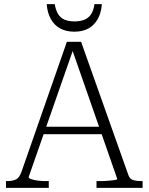

<svg xmlns="http://www.w3.org/2000/svg" viewBox="-20 -913 722 933"><path d="M180 -297H489V-261H177ZM324 -691 337 -676 119 -52Q119 -47 131.5 -42.5Q144 -38 163 -35.5Q182 -33 201 -33H217V0H9V-33H14Q41 -33 57.5 -41Q74 -49 84 -77L305 -710H374L604 -62Q611 -43 627 -38Q643 -33 668 -33H673V0H449V-33H466Q485 -33 504.5 -34.5Q524 -36 537 -38Q550 -40 550 -43ZM341 -759Q381 -759 409.5 -774.5Q438 -790 455 -820.5Q472 -851 475 -893H439Q435 -863 423 -844.5Q411 -826 391 -817.5Q371 -809 342 -809Q313 -809 293.5 -817.5Q274 -826 262.5 -844.5Q251 -863 246 -893H207Q210 -851 227 -820.5Q244 -790 273 -774.5Q302 -759 341 -759Z"/></svg>

Font: Roboto Serif 36pt ExtraLight
Style: Regular
Weight: 250
Designer: Greg Gazdowicz
Foundry: Commercial Type
Version: Version 1.008